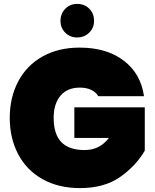

<svg xmlns="http://www.w3.org/2000/svg" viewBox="-20 -959 792 984"><path d="M484 -466Q471 -487 447 -498.5Q423 -510 389 -510Q325 -510 290 -468.5Q255 -427 255 -355Q255 -272 294 -231Q333 -190 414 -190Q491 -190 538 -252H361V-409H722V-187Q676 -108 595 -51.5Q514 5 390 5Q280 5 198.5 -40.5Q117 -86 73.5 -168Q30 -250 30 -355Q30 -460 73.5 -542Q117 -624 198 -669.5Q279 -715 388 -715Q527 -715 614.5 -648Q702 -581 718 -466ZM290 -852Q290 -889 314.5 -914Q339 -939 375 -939Q413 -939 437.5 -914.5Q462 -890 462 -852Q462 -816 437 -791.5Q412 -767 375 -767Q339 -767 314.5 -791.5Q290 -816 290 -852Z"/></svg>

Font: Poppins Black A&M
Style: Regular
Weight: 900
Designer: Ninad Kale (Devanagari), Jonny Pinhorn (Latin)
Foundry: Indian Type Foundry
Version: 4.004